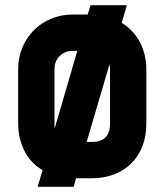

<svg xmlns="http://www.w3.org/2000/svg" viewBox="-20 -687 634 740"><path d="M264 33H125L144 -31Q96 -60 73 -108Q50 -156 50 -210V-421Q50 -465 66 -503.5Q82 -542 110.5 -570.5Q139 -599 177.5 -615Q216 -631 260 -631H318L329 -667H469L449 -599Q496 -570 520 -522.5Q544 -475 544 -421V-210Q544 -163 529 -124Q514 -85 486.5 -57.5Q459 -30 420 -15Q381 0 334 0H273ZM404 -210V-421Q404 -426 403.5 -430Q403 -434 402 -439L314 -140H334Q404 -140 404 -210ZM190 -421V-210Q190 -205 190 -201.5Q190 -198 191 -193L278 -491H260Q230 -491 210 -471Q190 -451 190 -421Z"/></svg>

Font: CAT North
Style: Regular
Weight: 400
Designer: Peter Wiegel
Foundry: Peter Wiegel
Version: Version 1.000